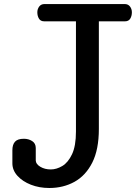

<svg xmlns="http://www.w3.org/2000/svg" viewBox="-20 -857 691 954"><path d="M225.1 77.1Q175.3 77.1 133.5 60.8Q91.8 44.4 66.7 16.6Q41.5 -11.2 41.5 -45.4V-110.4Q41.5 -138.7 54.7 -153.1Q67.9 -167.5 98.6 -167.5Q122.1 -167.5 139.9 -156Q157.7 -144.5 157.7 -121.6V-59.6Q158.2 -41.5 180.4 -28.3Q202.6 -15.1 232.4 -15.1Q260.7 -15.1 289.6 -32.2Q318.4 -49.3 337.9 -90.6Q357.4 -131.8 357.4 -203.6V-751H200.2Q181.6 -751 173.6 -764.4Q165.5 -777.8 165.5 -795.9Q165.5 -812 174.8 -824.5Q184.1 -836.9 201.2 -836.9H599.6Q616.7 -836.9 626 -824.5Q635.3 -812 635.3 -795.9Q635.3 -777.8 627.2 -764.4Q619.1 -751 600.6 -751H471.2V-216.3Q471.2 -113.8 438.5 -49.1Q405.8 15.6 350.1 46.4Q294.4 77.1 225.1 77.1Z"/></svg>

Font: Cutive
Style: Regular
Weight: 400
Version: Version 1.100; ttfautohint (v1.8.4.7-5d5b)